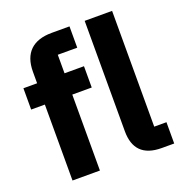

<svg xmlns="http://www.w3.org/2000/svg" viewBox="-132 -857 928 974"><g transform="rotate(-20 332.0 -370.0)"><path d="M644 0V-115H578V-740H430V-144C430 -51 476 0 577 0ZM95 0H243V-410H348V-525H243V-625H348V-740H252C150 -740 95 -688 95 -587V-525H21V-410H95Z"/></g></svg>

Font: IBM Plex Devanagari
Style: Bold
Weight: 700
Designer: Mike Abbink, Paul van der Laan, Pieter van Rosmalen, Erin McLaughlin
Foundry: Bold Monday
Version: Version 1.0